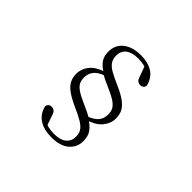

<svg xmlns="http://www.w3.org/2000/svg" viewBox="-190 -1007 1381 1381"><g transform="rotate(45 500.0 -316.5)"><path d="M482.8 120.3Q405.2 120.3 356.9 88.3Q308.7 56.3 293.8 -5.3Q295.8 -21.5 305.8 -29.4Q315.8 -37.4 329.3 -37.4Q343.9 -37.4 356.3 -28.6Q368.8 -19.8 375.6 4.4L407.1 94.4L368.3 61.6Q390.4 75.5 416.8 82.6Q443.2 89.6 478.9 89.6Q542.1 89.6 574 63.2Q605.9 36.8 605.9 -7.8Q605.9 -42.2 590.3 -65.2Q574.7 -88.3 540 -108.6Q505.4 -129 448.1 -154.4Q387.2 -182 351.7 -207.8Q316.2 -233.5 301.4 -262.6Q286.5 -291.7 286.5 -328.2Q286.5 -381.4 322.4 -424.7Q358.2 -468.1 437.8 -488.6L439.1 -495.1L449 -468.5Q388.7 -447.2 366.9 -417.5Q345 -387.9 345 -348.5Q345 -321.7 355.2 -300.7Q365.4 -279.7 394.6 -259.6Q423.8 -239.6 480 -215.1Q512.9 -201.1 537.1 -188.9Q561.3 -176.7 582.4 -164.5V-159.6Q618.5 -137.6 642.2 -106.4Q666 -75.2 666 -21.5Q666 38.7 619.8 79.5Q573.6 120.3 482.8 120.3ZM522.7 -753.2Q593.8 -753.2 641.8 -723.3Q689.7 -693.4 706.2 -628.4Q703.9 -612.3 693.6 -604.3Q683.2 -596.4 669.5 -596.4Q655.9 -596.4 643.6 -604.8Q631.2 -613.2 624.2 -638.1L591.7 -726.7L634.1 -694.9Q611 -709.6 586.2 -716.2Q561.5 -722.7 525 -722.7Q462.7 -722.7 430 -697.4Q397.3 -672.2 397.3 -624.6Q397.3 -590.6 412.9 -567.2Q428.5 -543.9 462.7 -524.3Q497 -504.7 551.7 -480.9Q616.2 -453.1 652 -426.3Q687.7 -399.6 702.2 -370.6Q716.6 -341.5 716.6 -303Q716.6 -253.9 680.8 -209.9Q645 -165.9 564.3 -144.2L563 -139.6L552.7 -165.9Q609.4 -186.7 633.1 -214.5Q656.7 -242.4 656.7 -285.8Q656.7 -311.2 647.7 -331.9Q638.7 -352.6 609.7 -373.7Q580.7 -394.7 519.7 -421Q489.6 -434 466.5 -445.2Q443.3 -456.4 420.8 -469.2V-474.8Q380.2 -497.9 358.7 -528.4Q337.2 -558.9 337.2 -606Q337.2 -673.9 387.3 -713.5Q437.4 -753.2 522.7 -753.2Z"/></g></svg>

Font: Noto Serif KR ExtraLight
Style: Regular
Weight: 200
Designer: Ryoko NISHIZUKA 西塚涼子 (kana & ideographs); Frank Grießhammer (Latin, Greek & Cyrillic); Wenlong ZHANG 张文龙 (bopomofo); San
Foundry: Adobe
Version: Version 2.002-H1;hotconv 1.1.0;makeotfexe 2.6.0